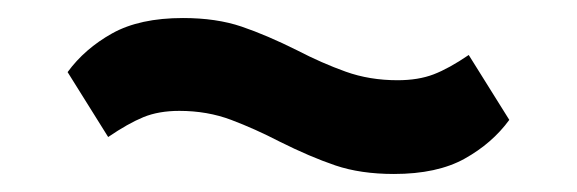

<svg xmlns="http://www.w3.org/2000/svg" viewBox="-20 -412 640 213"><path d="M417 -219Q380 -219 352 -228.5Q324 -238 290 -255Q263 -269 236.5 -279Q210 -289 179 -289Q156 -289 139 -282Q122 -275 100 -260L55 -332Q74 -358 104.5 -375Q135 -392 183 -392Q220 -392 248 -382.5Q276 -373 310 -356Q337 -342 363.5 -332.5Q390 -323 421 -323Q444 -323 461 -329.5Q478 -336 500 -351L545 -279Q526 -253 495.5 -236Q465 -219 417 -219Z"/></svg>

Font: IBM Plex Sans SmBld
Style: Regular
Weight: 600
Designer: Mike Abbink, Paul van der Laan, Pieter van Rosmalen
Foundry: Bold Monday
Version: Version 3.005